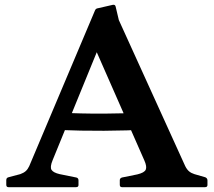

<svg xmlns="http://www.w3.org/2000/svg" viewBox="-20 -775 885 795"><path d="M15 0Q6 0 6 -10V-29Q6 -39 15 -41L64 -54Q78 -59 86.5 -66.5Q95 -74 101 -87L373 -731Q376 -740 386 -741L447 -755Q457 -757 459 -747L472 -692L747 -87Q754 -73 763 -65.5Q772 -58 785 -54L830 -41Q839 -37 839 -28V-9Q839 0 829 0H485Q476 0 476 -10V-29Q476 -37 485 -40L549 -53Q578 -60 583.5 -72.5Q589 -85 578 -110L348 -633L431 -682L198 -112Q186 -83 193.5 -71.5Q201 -60 227 -54L296 -40Q305 -38 305 -28V-9Q305 0 295 0ZM221 -309Q315 -304 410.5 -304.5Q506 -305 599 -310V-239Q506 -234 410.5 -233.5Q315 -233 221 -237Z"/></svg>

Font: Hahmlet SemiBold
Style: Regular
Weight: 600
Version: Version 1.002